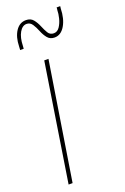

<svg xmlns="http://www.w3.org/2000/svg" viewBox="-142 -769 528 814"><g transform="rotate(-20 122.0 -361.5)"><path d="M37 0H19L102 -530H121ZM21 -606Q21 -609 21 -607Q21 -605 22 -622Q23 -664 40.5 -690.5Q58 -717 87 -717Q108 -717 119.5 -703Q131 -689 138.5 -670.5Q146 -652 154.5 -638Q163 -624 180 -624Q196 -624 206.5 -639.5Q217 -655 222 -675.5Q227 -696 227 -711Q228 -717 228 -718.5Q228 -720 228 -723H244Q244 -721 244 -720Q244 -719 243 -713Q242 -667 224 -636.5Q206 -606 177 -606Q157 -606 145.5 -620Q134 -634 126.5 -653Q119 -672 109.5 -686.5Q100 -701 84 -701Q65 -701 52 -678.5Q39 -656 38 -619Q37 -606 37 -606Q37 -605 37 -606ZM37 -606Q37 -606 37 -606Z"/></g></svg>

Font: Georama SemiCondensed Thin
Style: Italic
Weight: 100
Width: 4
Italic angle: -9°
Designer: Jean-Baptiste Levee
Foundry: Production Type
Version: Version 1.000